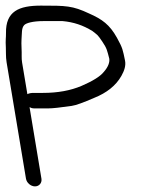

<svg xmlns="http://www.w3.org/2000/svg" viewBox="-54 -645 585 683"><path d="M24.6 -422.7C23.4 -430.2 22.9 -437.7 23.1 -445.2C23.8 -463.7 21.3 -488.1 22.5 -503.7C24.4 -528.6 22.2 -544.4 31.8 -555.4C38.5 -563 62.1 -570 101.5 -570H168.4C207.5 -566.5 241.5 -555.2 274.8 -534.6C292.9 -519.8 291.1 -524.7 309.9 -497.1C326.8 -472.2 327.1 -464.9 334.7 -436.5C336.6 -424.2 331.7 -407.8 315.3 -389.2L315.1 -389L314.9 -388.8C303 -373.6 275.8 -356.5 236.1 -339.5C197.1 -322.9 151.5 -314.5 98.4 -314.5H65.9C58.1 -314.5 50.1 -313.7 43.4 -310ZM66.3 -259.5H120.4C133.5 -259.5 159.5 -262.4 200.6 -268.2C216.2 -270.4 242.2 -280 281.4 -297C325.3 -314.5 358.3 -340.4 377.8 -374.9C388.9 -394.6 394.3 -412.6 390.7 -429.8C382.8 -467.4 383.1 -472.7 362 -510.8C336.1 -557.3 309.6 -576.5 263 -597C203.7 -624.9 180.9 -625 91.4 -625C13.4 -625 -34.1 -605 -32.7 -527.2C-32.4 -510.7 -34.9 -504.1 -33.2 -475.8C-32.3 -462 -33.9 -443.7 -30.6 -423.7L38.4 -9.5C40.9 5.5 55.5 18 70.5 18C85.5 18 95.9 5.5 93.4 -9.5L51.1 -263.8C55.6 -261.2 60.9 -259.5 66.3 -259.5Z"/></svg>

Font: MewTooHand
Style: BdCondLta
Weight: 400
Designer: Mew Too, Robert Jablonski
Version: Version 0.77